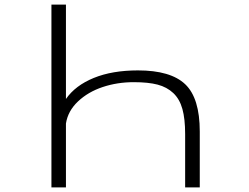

<svg xmlns="http://www.w3.org/2000/svg" viewBox="-20 -820 1090 840"><path d="M205 0V-800H268.5V-387Q309.5 -446 390.2 -479Q471 -512 583.5 -512Q726.5 -512 790.2 -451.5Q854 -391 854 -244.5V0H790V-233.5Q790 -300 778 -343.2Q766 -386.5 738.2 -412.8Q710.5 -439 669.5 -449.8Q628.5 -460.5 565.5 -460.5Q493 -460.5 429.2 -439.2Q365.5 -418 321.2 -376.2Q277 -334.5 268.5 -279.5V0Z"/></svg>

Font: League Mono Extended UltraLight
Style: Regular
Weight: 200
Width: 9
Designer: Tyler Finck
Foundry: The League of Moveable Type / Tyler Finck
Version: Version 2.210